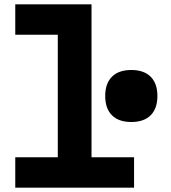

<svg xmlns="http://www.w3.org/2000/svg" viewBox="-20 -868 790 888"><path d="M403.3 -848V-140.8H600V0H50.6V-140.8H247.3V-707.2H50.6V-848ZM466.6 -424Q466.6 -482.1 497.9 -513.2Q529.1 -544.3 587.3 -544.3Q645.5 -544.3 676.7 -513.2Q708 -482.1 708 -424Q708 -365.9 676.7 -334.8Q645.5 -303.7 587.3 -303.7Q529.1 -303.7 497.9 -334.8Q466.6 -365.9 466.6 -424Z"/></svg>

Font: Martian Mono VF sWd Rg
Style: Regular
Weight: 400
Width: 6
Monospace: yes
Designer: Roman Shamin
Foundry: Evil Martians
Version: Version 1.100